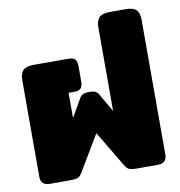

<svg xmlns="http://www.w3.org/2000/svg" viewBox="-79 -768 787 840"><g transform="rotate(-10 315.0 -347.5)"><path d="M35 -39V-468Q35 -497 48.5 -511Q62 -525 95 -525H248Q271 -525 279.5 -516Q288 -507 288 -485V-418Q288 -396 279.5 -387Q271 -378 248 -378H225V-266L270 -344Q276 -356 285.5 -361Q295 -366 310 -366H318Q334 -366 343 -361Q352 -356 358 -344L403 -266V-638Q403 -667 416.5 -681Q430 -695 463 -695H534Q568 -695 581.5 -681.5Q595 -668 595 -638V-39Q595 0 555 0H459Q436 0 426 -5.5Q416 -11 407 -27L314 -183L221 -27Q212 -11 202 -5.5Q192 0 169 0H75Q35 0 35 -39Z"/></g></svg>

Font: Mitr
Style: Bold
Weight: 700
Designer: Thanarat Vachiruckul
Foundry: Cadson Demak
Version: Version 1.003